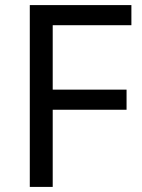

<svg xmlns="http://www.w3.org/2000/svg" viewBox="-20 -734 559 754"><path d="M187 0H97V-714H496V-635H187V-382H477V-303H187Z"/></svg>

Font: Noto Sans Thai Looped
Style: Regular
Weight: 400
Designer: Sasikarn Vongin, Ben Mitchell
Foundry: The Fontpad Ltd
Version: Version 1.001; ttfautohint (v1.8.4.7-5d5b)